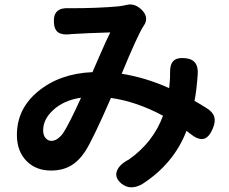

<svg xmlns="http://www.w3.org/2000/svg" viewBox="-20 -777 1001 841"><path d="M513 28Q481 2 492 -28Q502 -56 544 -78Q651 -153 694 -270Q579 -332 466 -348Q389 -171 354 -115Q325 -71 289 -50.5Q253 -30 203 -30Q138 -30 97 -71Q54 -114 54 -186Q54 -300 146 -376Q241 -455 385 -461Q395 -484 415 -530Q448 -606 463 -635Q361 -632 297 -628Q290 -628 287 -627Q252 -623 234.5 -635.5Q217 -648 216 -681Q213 -746 284 -741Q289 -741 293 -741Q407 -741 497 -749Q515 -751 533 -755Q565 -764 594 -740Q614 -724 619 -704Q624 -683 608 -662Q581 -619 513 -454Q619 -437 721 -391Q723 -409 724 -424Q725 -435 725 -458Q724 -495 740 -510.5Q756 -526 793 -522Q851 -516 846 -451Q841 -380 832 -335Q854 -323 884 -304Q912 -287 918.5 -265.5Q925 -244 912 -214Q895 -173 870.5 -168.5Q846 -164 811 -193Q808 -196 802 -200Q799 -203 797 -204Q741 -59 602 30Q551 58 513 28ZM205 -160Q231 -160 256 -193Q283 -234 335 -349Q259 -338 212 -294Q169 -254 169 -206Q169 -185 179.5 -172.5Q190 -160 205 -160Z"/></svg>

Font: GenSenRounded JP B
Style: Regular
Weight: 700
Version: Version 1.501;PS 1;hotconv 16.6.51;makeotf.lib2.5.65220